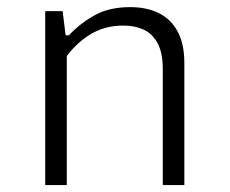

<svg xmlns="http://www.w3.org/2000/svg" viewBox="-20 -532 660 552"><path d="M172 0H110V-500H160L170 -420H172ZM448 0V-333.5Q448 -380.5 432.8 -408.2Q417.5 -436 392.2 -447.2Q367 -458.5 334.5 -458.5Q278.5 -458.5 234.8 -430.2Q191 -402 158 -351V-430.5H178Q210.5 -465 252.2 -488.2Q294 -511.5 354.5 -511.5Q401.5 -511.5 436.2 -494.5Q471 -477.5 490.5 -441.8Q510 -406 510 -351V0Z"/></svg>

Font: Monaspace Neon Var ExtraLight
Style: Regular
Weight: 200
Designer: Riley Cran and the Lettermatic Team
Version: Version 1.200 (Monaspace Neon Var)